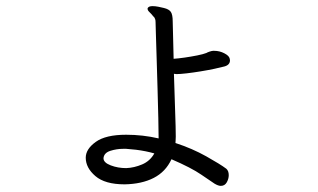

<svg xmlns="http://www.w3.org/2000/svg" viewBox="-20 -559 1040 627"><path d="M680 -393Q697 -393 712.5 -385Q728 -377 730 -368Q730 -367 730.5 -365.5Q731 -364 731 -362Q731 -347 713 -342Q702 -339 681 -334.5Q660 -330 635.5 -326Q611 -322 589.5 -319.5Q568 -317 556 -317Q554 -317 552 -317.5Q550 -318 548 -318Q550 -248 552 -194Q554 -140 554 -113Q554 -106 553.5 -100.5Q553 -95 553 -92Q608 -74 653.5 -48.5Q699 -23 719 -8Q727 -1 727 13Q727 25 720.5 36.5Q714 48 701 48Q693 48 681 41Q670 34 637.5 11.5Q605 -11 540 -39Q521 2 482 22Q443 42 387 43Q323 43 291.5 16Q260 -11 260 -44Q260 -72 292.5 -95.5Q325 -119 392 -119Q446 -119 498 -107Q498 -129 497 -173Q496 -217 494.5 -269Q493 -321 491.5 -369.5Q490 -418 489 -450.5Q488 -483 488 -487Q488 -491 487.5 -493.5Q487 -496 486 -498Q485 -500 484 -502Q483 -504 481 -505Q475 -513 468.5 -519Q462 -525 462 -530V-532Q465 -539 478 -539Q487 -539 497 -537Q507 -535 515 -533Q532 -529 538 -520Q544 -511 544 -489Q544 -484 545 -449Q546 -414 547 -367Q562 -368 583 -371Q604 -374 624 -378Q644 -382 654 -386Q657 -388 664.5 -390.5Q672 -393 676 -393ZM392 -73H382Q361 -73 340.5 -66.5Q320 -60 318 -43V-42Q318 -28 341.5 -19Q365 -10 392 -10Q418 -11 444 -22Q470 -33 484 -58Q456 -66 424 -70Z"/></svg>

Font: QiushuiShotai
Style: Regular
Weight: 600
Designer: Fontworks Inc.
Foundry: Fontworks Inc.
Version: Version 1.250